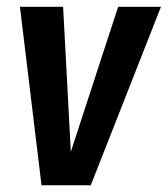

<svg xmlns="http://www.w3.org/2000/svg" viewBox="-20 -549 497 569"><path d="M457 -528.8 249 0H103L39.1 -528.8H167L189.9 -99.1L330.1 -528.8Z"/></svg>

Font: Fira Sans Compressed Medium
Style: Italic
Weight: 500
Width: 3
Italic angle: -8°
Designer: Carrois Corporate & Edenspiekermann AG
Foundry: Carrois Corporate GbR & Edenspiekermann AG
Version: Version 4.203;PS 004.203;hotconv 1.0.88;makeotf.lib2.5.64775